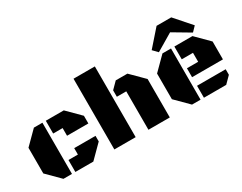

<svg xmlns="http://www.w3.org/2000/svg" viewBox="-85 -1219 2122 1684"><g transform="rotate(-30 976.0 -377.0)"><path d="M175.8 0 46.4 -129.4V-389.2L175.8 -518.6H262.2V0ZM392.1 -311.5V-389.2H296.4V-518.6H478.5L607.9 -389.2V-311.5ZM296.4 0V-121.1H392.1V-186H607.9V-129.4L478.5 0Z M691.4 0V-716.3H907.2V0ZM1036.6 0V-389.2H941.4V-454.6L1004.9 -518.6H1123L1252.9 -389.2V0Z M1478 0 1348.6 -129.4V-389.2L1478 -518.6H1564.5V0ZM1598.6 -208V-298.3H1712.4V-389.2H1598.6V-518.6H1781.7L1911.1 -389.2V-208ZM1598.6 0V-121.1H1888.7V-64.9L1824.2 0ZM1456.1 -543 1410.2 -590.3 1554.2 -753.9H1702.6L1846.7 -590.3L1801.3 -543L1628.4 -645.5Z"/></g></svg>

Font: Black Ops One
Style: Regular
Weight: 400
Designer: James Grieshaber, Eben Sorkin
Foundry: Sorkin Type Co.
Version: Version 1.004; ttfautohint (v1.8.4.7-5d5b)